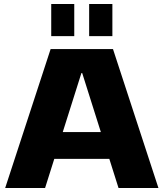

<svg xmlns="http://www.w3.org/2000/svg" viewBox="-20 -947 824 967"><path d="M235 -700H549L778 0H577L394 -579H390L207 0H6ZM215 -282H568V-147H215ZM354 -927V-765H238V-927ZM546 -927V-765H429V-927Z"/></svg>

Font: Pathway Extreme ExtraBold
Style: Regular
Weight: 800
Designer: Eduardo Rodriguez Tunni
Foundry: Eduardo Rodriguez Tunni
Version: Version 1.001;gftools[0.9.26]